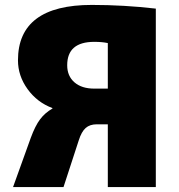

<svg xmlns="http://www.w3.org/2000/svg" viewBox="-20 -760 726 780"><path d="M418 -585Q395 -590 363 -590Q253 -590 253 -495Q253 -451 282.5 -425.5Q312 -400 363 -400H418ZM418 -255H373Q345 -255 328 -240Q311 -225 300 -190L238 0H33L105 -200Q123 -249 143 -275.5Q163 -302 193 -319V-321Q131 -344 92 -398Q53 -452 53 -515Q53 -740 353 -740Q483 -740 613 -725V0H418Z"/></svg>

Font: M PLUS 1p Black
Style: Regular
Weight: 900
Version: Version 1.061